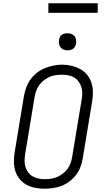

<svg xmlns="http://www.w3.org/2000/svg" viewBox="-20 -1139 640 1167"><path d="M251 8Q222 8 193.5 2.5Q165 -3 141 -16Q117 -29 99.5 -50.5Q82 -72 73.5 -98.5Q65 -125 64.5 -154.5Q64 -184 69 -213L126 -558Q131 -584 140.5 -609.5Q150 -635 166.5 -657.5Q183 -680 205.5 -697.5Q228 -715 253.5 -725Q279 -735 305.5 -740.5Q332 -746 358 -746Q388 -746 416 -739Q444 -732 468 -719Q492 -706 509.5 -684.5Q527 -663 535.5 -636.5Q544 -610 544.5 -580.5Q545 -551 540 -522L483 -177Q479 -151 469.5 -125.5Q460 -100 443.5 -77.5Q427 -55 404 -37.5Q381 -20 355.5 -10Q330 0 303.5 4Q277 8 251 8ZM252 -50Q272 -50 291 -53Q310 -56 328.5 -64Q347 -72 363 -84.5Q379 -97 391 -113.5Q403 -130 409.5 -149Q416 -168 419 -187L476 -532Q480 -552 480 -572Q480 -592 474.5 -610Q469 -628 457.5 -643.5Q446 -659 430 -668.5Q414 -678 394.5 -681.5Q375 -685 355 -685Q336 -685 317 -682Q298 -679 280 -671Q262 -663 245.5 -650Q229 -637 217.5 -620.5Q206 -604 199.5 -585.5Q193 -567 190 -548L133 -203Q130 -184 129.5 -164Q129 -144 134.5 -125.5Q140 -107 151 -92Q162 -77 178 -67.5Q194 -58 213 -54Q232 -50 252 -50ZM390 -833Q378 -833 366.5 -837.5Q355 -842 348 -851Q341 -860 339 -872.5Q337 -885 339 -898Q340 -906 344.5 -914.5Q349 -923 356.5 -928Q364 -933 373 -935Q382 -937 390 -937Q403 -937 414.5 -932.5Q426 -928 433 -919Q440 -910 442 -897.5Q444 -885 442 -872Q440 -864 435.5 -855.5Q431 -847 423.5 -842Q416 -837 407.5 -835Q399 -833 390 -833ZM274 -1061V-1119H574V-1061Z"/></svg>

Font: Iosevka Slab LtExObl
Style: Regular
Weight: 300
Width: 7
Italic angle: -9°
Monospace: yes
Designer: Belleve Invis
Foundry: Belleve Invis
Version: Version 11.1.0; ttfautohint (v1.8.3)